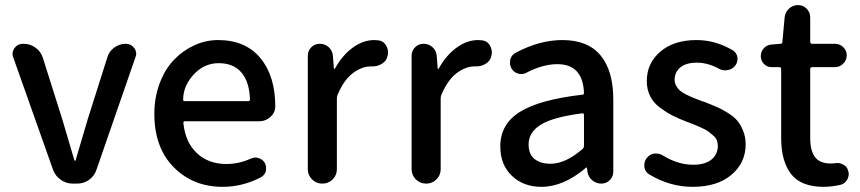

<svg xmlns="http://www.w3.org/2000/svg" viewBox="-20 -722 3382 755"><path d="M265.6 0Q240.2 0 218.8 -15.1Q197.3 -30.3 188.5 -54.7L32.2 -496.1Q29.3 -502.9 29.3 -509.8Q29.3 -521.5 37.1 -533.2Q49.8 -549.8 70.3 -549.8H73.2Q98.6 -549.8 119.6 -534.7Q140.6 -519.5 148.4 -495.1L224.6 -253.9Q234.4 -220.7 272.5 -91.8Q273.4 -89.8 275.4 -89.8Q277.3 -89.8 277.3 -91.8Q315.4 -220.7 325.2 -253.9L402.3 -497.1Q409.2 -520.5 429.7 -535.2Q450.2 -549.8 474.6 -549.8Q495.1 -549.8 507.8 -533.2Q515.6 -522.5 515.6 -510.7Q515.6 -503.9 512.7 -497.1L359.4 -54.7Q351.6 -30.3 330.6 -15.1Q309.6 0 283.2 0Z M855.5 12.7Q739.3 12.7 663.1 -64.5Q586.9 -141.6 586.9 -274.4Q586.9 -338.9 607.9 -394.5Q628.9 -450.2 664.1 -486.8Q699.2 -523.4 744.1 -543.9Q789.1 -564.5 837.9 -564.5Q945.3 -564.5 1003.9 -493.7Q1062.5 -422.9 1062.5 -302.7Q1062.5 -302.7 1062.5 -301.8Q1061.5 -278.3 1043 -261.7Q1024.4 -245.1 999 -245.1H707Q700.2 -245.1 701.2 -237.3Q709 -162.1 754.4 -119.6Q799.8 -77.1 870.1 -77.1Q918.9 -77.1 964.8 -97.7Q974.6 -102.5 984.4 -102.5Q990.2 -102.5 996.1 -100.6Q1012.7 -95.7 1021.5 -81.1Q1026.4 -71.3 1026.4 -60.5Q1026.4 -54.7 1025.4 -48.8Q1020.5 -32.2 1004.9 -24.4Q933.6 12.7 855.5 12.7ZM700.2 -330.1Q700.2 -324.2 706.1 -324.2H956.1Q962.9 -324.2 962.9 -331.1Q962.9 -331.1 962.9 -331.1Q960.9 -399.4 929.7 -436.5Q898.4 -473.6 839.8 -473.6Q788.1 -473.6 749 -436.5Q700.2 -388.7 700.2 -330.1Z M1190.4 -56.6V-502.9Q1190.4 -522.5 1204.1 -536.1Q1217.8 -549.8 1237.3 -549.8Q1257.8 -549.8 1272.5 -536.6Q1287.1 -523.4 1289.1 -502.9L1293 -452.1Q1293.9 -451.2 1295.4 -451.2Q1296.9 -451.2 1296.9 -452.1Q1326.2 -504.9 1367.2 -534.7Q1408.2 -564.5 1452.1 -564.5Q1459 -564.5 1464.8 -563.5Q1486.3 -562.5 1498 -543.9Q1505.9 -530.3 1505.9 -514.6Q1505.9 -508.8 1503.9 -502Q1500 -482.4 1482.4 -471.7Q1465.8 -460.9 1445.3 -460.9Q1444.3 -460.9 1443.4 -460.9Q1441.4 -460.9 1438.5 -460.9Q1402.3 -460.9 1367.2 -434.1Q1332 -407.2 1307.6 -349.6Q1304.7 -342.8 1304.7 -335.9V-56.6Q1304.7 -33.2 1288.1 -16.6Q1271.5 0 1247.6 0Q1223.6 0 1207 -16.6Q1190.4 -33.2 1190.4 -56.6Z M1598.6 -56.6V-502.9Q1598.6 -522.5 1612.3 -536.1Q1626 -549.8 1645.5 -549.8Q1666 -549.8 1680.7 -536.6Q1695.3 -523.4 1697.3 -502.9L1701.2 -452.1Q1702.1 -451.2 1703.6 -451.2Q1705.1 -451.2 1705.1 -452.1Q1734.4 -504.9 1775.4 -534.7Q1816.4 -564.5 1860.4 -564.5Q1867.2 -564.5 1873 -563.5Q1894.5 -562.5 1906.2 -543.9Q1914.1 -530.3 1914.1 -514.6Q1914.1 -508.8 1912.1 -502Q1908.2 -482.4 1890.6 -471.7Q1874 -460.9 1853.5 -460.9Q1852.5 -460.9 1851.6 -460.9Q1849.6 -460.9 1846.7 -460.9Q1810.5 -460.9 1775.4 -434.1Q1740.2 -407.2 1715.8 -349.6Q1712.9 -342.8 1712.9 -335.9V-56.6Q1712.9 -33.2 1696.3 -16.6Q1679.7 0 1655.8 0Q1631.8 0 1615.2 -16.6Q1598.6 -33.2 1598.6 -56.6Z M2109.4 12.7Q2038.1 12.7 1992.7 -30.8Q1947.3 -74.2 1947.3 -146.5Q1947.3 -233.4 2023.9 -281.7Q2100.6 -330.1 2269.5 -349.6Q2276.4 -349.6 2276.4 -357.4Q2271.5 -469.7 2171.9 -469.7Q2115.2 -469.7 2050.8 -436.5Q2041 -430.7 2029.3 -430.7Q2023.4 -430.7 2017.6 -432.6Q2000 -437.5 1991.2 -453.1Q1985.4 -463.9 1985.4 -474.6Q1985.4 -481.4 1986.3 -487.3Q1991.2 -505.9 2007.8 -514.6Q2101.6 -564.5 2191.4 -564.5Q2292 -564.5 2341.8 -503.9Q2391.6 -443.4 2391.6 -331.1V-46.9Q2391.6 -27.3 2377.9 -13.7Q2364.3 0 2344.7 0Q2324.2 0 2308.6 -13.2Q2293 -26.4 2290 -46.9L2288.1 -61.5Q2287.1 -63.5 2285.6 -63.5Q2284.2 -63.5 2283.2 -61.5Q2195.3 12.7 2109.4 12.7ZM2144.5 -78.1Q2204.1 -78.1 2271.5 -136.7Q2276.4 -141.6 2276.4 -149.4V-269.5Q2276.4 -276.4 2270.5 -276.4Q2270.5 -276.4 2269.5 -276.4Q2155.3 -261.7 2106.9 -231.9Q2058.6 -202.1 2058.6 -154.3Q2058.6 -115.2 2082 -96.7Q2105.5 -78.1 2144.5 -78.1Z M2703.1 12.7Q2614.3 12.7 2533.2 -36.1Q2516.6 -45.9 2513.7 -65.4Q2513.7 -69.3 2513.7 -73.2Q2513.7 -87.9 2522.5 -99.6Q2534.2 -115.2 2552.7 -118.2Q2556.6 -118.2 2560.5 -118.2Q2575.2 -118.2 2586.9 -110.4Q2645.5 -74.2 2706.1 -74.2Q2752.9 -74.2 2777.8 -94.7Q2802.7 -115.2 2802.7 -148.4Q2802.7 -160.2 2798.8 -170.4Q2794.9 -180.7 2783.7 -189.9Q2772.5 -199.2 2765.1 -205.1Q2757.8 -210.9 2738.3 -219.7Q2718.8 -228.5 2711.4 -231.4Q2704.1 -234.4 2680.7 -243.2Q2647.5 -255.9 2624.5 -267.6Q2601.6 -279.3 2575.7 -298.3Q2549.8 -317.4 2536.6 -343.8Q2523.4 -370.1 2523.4 -403.3Q2523.4 -473.6 2576.7 -519Q2629.9 -564.5 2718.8 -564.5Q2793 -564.5 2861.3 -524.4Q2877 -514.6 2879.9 -496.1Q2879.9 -493.2 2879.9 -489.3Q2879.9 -475.6 2871.1 -463.9Q2859.4 -449.2 2840.8 -446.3Q2836.9 -445.3 2832 -445.3Q2818.4 -445.3 2806.6 -452.1Q2762.7 -475.6 2720.7 -475.6Q2677.7 -475.6 2655.3 -457Q2632.8 -438.5 2632.8 -408.2Q2632.8 -395.5 2639.2 -384.3Q2645.5 -373 2653.8 -365.7Q2662.1 -358.4 2678.7 -350.1Q2695.3 -341.8 2706.5 -337.4Q2717.8 -333 2740.2 -324.2Q2746.1 -322.3 2750 -321.3Q2779.3 -309.6 2796.9 -302.2Q2814.5 -294.9 2839.4 -279.8Q2864.3 -264.6 2877.9 -249Q2891.6 -233.4 2901.9 -208.5Q2912.1 -183.6 2912.1 -154.3Q2912.1 -82 2856.4 -34.7Q2800.8 12.7 2703.1 12.7Z M3218.8 12.7Q3129.9 12.7 3090.8 -37.6Q3051.8 -87.9 3051.8 -179.7V-450.2Q3051.8 -458 3043.9 -458H3014.6Q2996.1 -458 2983.9 -470.7Q2971.7 -483.4 2971.7 -501Q2971.7 -519.5 2983.9 -532.7Q2996.1 -545.9 3014.6 -546.9L3048.8 -549.8Q3056.6 -549.8 3056.6 -557.6L3065.4 -653.3Q3067.4 -673.8 3082.5 -688Q3097.7 -702.1 3118.2 -702.1Q3137.7 -702.1 3151.9 -688Q3166 -673.8 3166 -653.3V-557.6Q3166 -549.8 3173.8 -549.8H3263.7Q3282.2 -549.8 3295.9 -536.6Q3309.6 -523.4 3309.6 -504.4Q3309.6 -485.4 3295.9 -471.7Q3282.2 -458 3263.7 -458H3173.8Q3166 -458 3166 -450.2V-178.7Q3166 -128.9 3185.1 -104Q3204.1 -79.1 3246.1 -79.1Q3253.9 -79.1 3263.7 -80.1Q3267.6 -81.1 3271.5 -81.1Q3285.2 -81.1 3296.9 -74.2Q3311.5 -66.4 3315.4 -49.8Q3317.4 -43.9 3317.4 -38.1Q3317.4 -26.4 3311.5 -15.6Q3301.8 1 3284.2 4.9Q3249 12.7 3218.8 12.7Z"/></svg>

Font: Gen Jyuu Gothic Medium
Style: Regular
Weight: 500
Designer: [Source Han Sans]
Ryoko NISHIZUKA  (kana & ideographs); Paul D. Hunt (Latin, Greek & Cyrillic); Wenlong ZHANG  (bopomofo
Version: Version 1.002.20150607